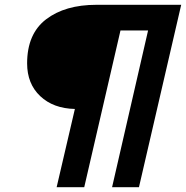

<svg xmlns="http://www.w3.org/2000/svg" viewBox="-20 -680 775 800"><path d="M216 100 292 -226Q202 -228 147.5 -279.5Q93 -331 93 -416Q93 -539 172 -599.5Q251 -660 382 -660H735L559 100H447L597 -553H482L331 100Z"/></svg>

Font: Work Sans SemiBold
Style: Italic
Weight: 600
Italic angle: -13°
Designer: Wei Huang
Foundry: Wei Huang
Version: Version 2.012; ttfautohint (v1.8.3)